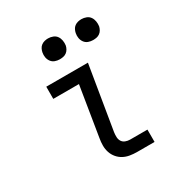

<svg xmlns="http://www.w3.org/2000/svg" viewBox="-173 -871 946 998"><g transform="rotate(-30 300.0 -371.5)"><path d="M363 0Q341 0 320 -3.5Q299 -7 281.5 -16.5Q264 -26 251 -41.5Q238 -57 231.5 -76.5Q225 -96 225 -117.5Q225 -139 229 -161L277 -457H123V-530H373L310 -149Q308 -135 308.5 -120.5Q309 -106 316 -95Q323 -84 336 -79Q349 -74 363 -74H467V0ZM456 -618Q441 -618 427.5 -623Q414 -628 405.5 -639.5Q397 -651 394.5 -665.5Q392 -680 395 -695Q397 -705 402 -715Q407 -725 416 -731.5Q425 -738 435.5 -740.5Q446 -743 456 -743Q471 -743 485 -737.5Q499 -732 507 -720.5Q515 -709 517.5 -694.5Q520 -680 518 -665Q516 -655 510.5 -645Q505 -635 496 -628.5Q487 -622 476.5 -620Q466 -618 456 -618ZM256 -618Q241 -618 227.5 -623Q214 -628 205.5 -639.5Q197 -651 194.5 -665.5Q192 -680 195 -695Q197 -705 202 -715Q207 -725 216 -731.5Q225 -738 235.5 -740.5Q246 -743 256 -743Q271 -743 285 -737.5Q299 -732 307 -720.5Q315 -709 317.5 -694.5Q320 -680 318 -665Q316 -655 310.5 -645Q305 -635 296 -628.5Q287 -622 276.5 -620Q266 -618 256 -618Z"/></g></svg>

Font: Iosevka Curly Slab ExObl
Style: Regular
Weight: 400
Width: 7
Italic angle: -9°
Monospace: yes
Designer: Belleve Invis
Foundry: Belleve Invis
Version: Version 11.1.0; ttfautohint (v1.8.3)